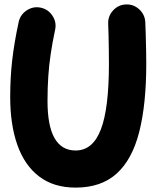

<svg xmlns="http://www.w3.org/2000/svg" viewBox="-20 -768 699 864"><path d="M163.6 -733.4Q197.3 -726.1 216.3 -696.8Q235.4 -667.5 228 -633.8Q215.8 -576.7 208.3 -526.1Q200.7 -475.6 197.3 -424.3Q193.8 -373 193.8 -313.5Q193.8 -90.8 320.3 -90.8Q397.5 -90.8 433.8 -185.3Q470.2 -279.8 470.2 -481Q470.2 -506.3 469.7 -541.7Q469.2 -577.1 468.5 -610.1Q467.8 -643.1 466.8 -660.6Q465.3 -695.3 488.8 -720.9Q512.2 -746.6 546.4 -748Q580.6 -749.5 606.2 -726.3Q631.8 -703.1 633.8 -668.5Q634.8 -649.9 635.7 -615.7Q636.7 -581.5 637.5 -544.7Q638.2 -507.8 638.2 -481Q638.2 -299.3 606.7 -175Q575.2 -50.8 505.4 12.7Q435.5 76.2 320.3 76.2Q222.2 76.2 156.7 26.6Q91.3 -22.9 58.6 -114.5Q25.9 -206.1 25.9 -331.1Q25.9 -418 34.9 -496.8Q43.9 -575.7 64 -668.9Q71.3 -702.6 100.8 -721.7Q130.4 -740.7 163.6 -733.4Z"/></svg>

Font: Mikhak-DS1-FD Black
Style: Regular
Weight: 900
Designer: Amin Abedi
Version: Version 3.2